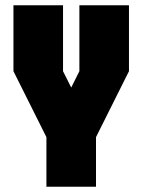

<svg xmlns="http://www.w3.org/2000/svg" viewBox="-20 -520 540 728"><path d="M344 188H156V0L31 -250V-500H219V-250L250 -188L281 -250V-500H469V-250L344 0Z"/></svg>

Font: CostaRica
Style: Normal
Weight: 900
Version: Version 1.3